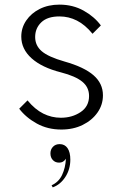

<svg xmlns="http://www.w3.org/2000/svg" viewBox="-20 -540 527 830"><path d="M99 -106Q131 -67 167 -49Q203 -31 243 -31Q292 -31 328.5 -55.5Q365 -80 365 -125Q365 -163 335.5 -187Q306 -211 244 -227Q161 -248 116.5 -288Q72 -328 72 -382Q72 -420 93.5 -451.5Q115 -483 152 -501.5Q189 -520 237 -520Q295 -520 341.5 -494Q388 -468 416 -430L380 -394Q348 -433 312.5 -451Q277 -469 237 -469Q185 -469 158.5 -443.5Q132 -418 132 -380Q132 -343 160.5 -318.5Q189 -294 259 -274Q344 -250 384.5 -214.5Q425 -179 425 -128Q425 -87 401.5 -53.5Q378 -20 337.5 0Q297 20 245 20Q186 20 139 -6Q92 -32 63 -70ZM203 261Q234 247 248.5 216Q263 185 265 146Q261 153 253.5 158Q246 163 235 163Q219 163 208.5 152Q198 141 198 123Q198 106 209 94.5Q220 83 238 83Q260 83 272 100.5Q284 118 284 150Q284 192 262.5 225Q241 258 208 270Z"/></svg>

Font: Moderustic Light
Style: Regular
Weight: 300
Designer: Tural Alisoy
Foundry: TAFT Foundry
Version: Version 2.120